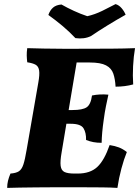

<svg xmlns="http://www.w3.org/2000/svg" viewBox="-20 -914 679 937"><path d="M15 3Q15 -15 19 -31.5Q23 -48 31 -67Q58 -69 72 -78Q86 -87 94 -111Q102 -135 110 -183L167 -511Q174 -550 171 -570Q168 -590 154 -598Q140 -606 113 -610Q111 -626 110.5 -642.5Q110 -659 113 -679Q147 -678 193.5 -677Q240 -676 285 -676Q330 -676 360 -676Q460 -676 523.5 -676.5Q587 -677 639 -679Q632 -639 629.5 -591.5Q627 -544 630 -502Q590 -491 544 -491Q542 -528 533 -554.5Q524 -581 497.5 -595Q471 -609 418 -609H354L315 -377H334Q383 -377 403 -390.5Q423 -404 429 -448Q448 -452 468 -453Q488 -454 509 -452Q503 -425 497 -395.5Q491 -366 486 -328Q477 -266 476 -217Q454 -217 435.5 -220.5Q417 -224 400 -231Q401 -266 387.5 -288Q374 -310 325 -310H304L281 -172Q273 -127 276 -104.5Q279 -82 295 -74.5Q311 -67 343 -67H359Q420 -67 454.5 -99Q489 -131 515 -206Q541 -202 560.5 -194.5Q580 -187 599 -172Q585 -138 572.5 -91.5Q560 -45 553 3Q523 1 480.5 0.5Q438 0 391.5 0Q345 0 302 0Q273 0 234.5 0Q196 0 155 0.5Q114 1 77 1.5Q40 2 15 3ZM348 -728Q319 -759 285 -787.5Q251 -816 216 -841Q224 -864 239 -877Q254 -890 280 -892Q308 -876 340.5 -861Q373 -846 406 -835Q442 -843 479 -861Q516 -879 544 -894Q561 -889 574 -873.5Q587 -858 593 -842Q550 -818 504.5 -790Q459 -762 424 -738Q391 -722 348 -728Z"/></svg>

Font: Vollkorn ExtraBold
Style: Italic
Weight: 800
Italic angle: -11°
Designer: Friedrich Althausen
Foundry: Friedrich Althausen
Version: Version 5.000; ttfautohint (v1.8.3)